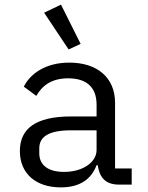

<svg xmlns="http://www.w3.org/2000/svg" viewBox="-20 -799 640 831"><path d="M550 0V-70H478V-354C478 -463 401 -528 280 -528C175 -528 110 -478 83 -424L137 -384C164 -431 206 -460 275 -460C354 -460 398 -422 398 -346V-295H288C132 -295 66 -241 66 -145C66 -48 135 12 243 12C327 12 375 -24 398 -84H403C410 -36 432 0 495 0ZM257 -55C190 -55 150 -83 150 -136V-157C150 -208 192 -235 288 -235H398V-150C398 -97 339 -55 257 -55ZM277 -585 329 -609 244 -779 171 -744Z"/></svg>

Font: IBM Mono
Style: Regular
Weight: 400
Monospace: yes
Designer: Mike Abbink, Paul van der Laan, Pieter van Rosmalen
Foundry: Bold Monday
Version: Version 2.3